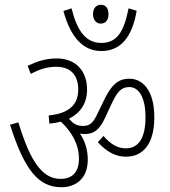

<svg xmlns="http://www.w3.org/2000/svg" viewBox="-20 -877 713 805"><path d="M370 -818C370 -792 385 -778 402 -778C421 -778 435 -791 435 -818C435 -842 423 -857 403 -857C384 -857 370 -843 370 -818ZM553 -832 519 -842C500 -745 471 -697 405 -697C339 -697 303 -749 280 -842L246 -831C275 -723 327 -663 405 -663C485 -663 534 -720 553 -832ZM348 -207C348 -250 336 -287 315 -317C321 -316 328 -315 335 -315C376 -315 398 -335 420 -382L447 -440C471 -491 487 -512 522 -512C561 -512 590 -471 590 -385C590 -294 558 -255 507 -255C471 -255 441 -275 414 -307L390 -281C426 -242 463 -220 508 -220C581 -220 627 -275 627 -385C627 -505 573 -547 523 -547C475 -547 448 -521 419 -463L388 -399C371 -363 357 -349 329 -349C301 -349 288 -358 269 -379C317 -403 345 -444 345 -501C345 -582 296 -632 217 -632C172 -632 136 -620 96 -601L109 -567C146 -587 179 -597 215 -597C276 -597 308 -563 308 -501C308 -439 270 -401 184 -393L187 -359C205 -360 220 -363 235 -367C278 -327 311 -275 311 -212C311 -152 280 -127 234 -127C157 -127 107 -200 57 -364L22 -354C84 -160 143 -92 238 -92C296 -92 348 -127 348 -207Z"/></svg>

Font: Noto Sans Condensed ExtraLight
Style: Regular
Weight: 200
Width: 3
Designer: Monotype Design Team
Foundry: Monotype Imaging Inc.
Version: Version 2.013